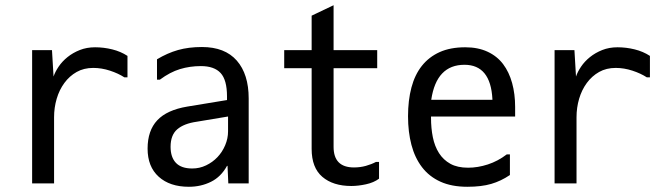

<svg xmlns="http://www.w3.org/2000/svg" viewBox="-20 -718 2540 735"><path d="M179 -526 185 -425Q191 -443 204.5 -463Q218 -483 238.5 -499.5Q259 -516 285.5 -526.5Q312 -537 344 -537Q377 -537 409.5 -529Q442 -521 468 -504V-422H456Q433 -437 401 -447.5Q369 -458 337 -458Q301 -458 273.5 -442.5Q246 -427 226.5 -400.5Q207 -374 197 -340Q187 -306 187 -269V-16H103V-526Z M853 -215V-272L733 -252Q684 -245 658.5 -223Q633 -201 633 -156Q633 -116 653.5 -94.5Q674 -73 716 -73Q744 -73 769 -85Q794 -97 812.5 -116.5Q831 -136 842 -162Q853 -188 853 -215ZM581 -413V-491Q621 -515 661.5 -526.5Q702 -538 753 -538Q841 -538 886.5 -486Q932 -434 932 -341V-16H854L851 -83H849Q826 -41 787.5 -22Q749 -3 703 -3Q630 -3 587.5 -41.5Q545 -80 545 -149Q545 -218 582 -257.5Q619 -297 697 -310L849 -335V-349Q849 -412 824.5 -438.5Q800 -465 749 -465Q707 -465 669 -453.5Q631 -442 592 -413Z M1431 -98V-34Q1411 -19 1381 -12.5Q1351 -6 1325 -6Q1255 -6 1214 -41Q1173 -76 1173 -148V-457H1068V-526H1173V-658L1257 -698V-526H1424V-457H1257V-156Q1257 -77 1335 -77Q1359 -77 1380.5 -83Q1402 -89 1419 -98Z M1631 -336H1865V-339Q1858 -470 1758 -470Q1651 -470 1631 -337ZM1761 -537Q1810 -537 1846.5 -520Q1883 -503 1906 -472.5Q1929 -442 1940.5 -400Q1952 -358 1952 -309V-272H1630V-267Q1630 -227 1637 -192.5Q1644 -158 1660.5 -132Q1677 -106 1704 -91Q1731 -76 1772 -76Q1809 -76 1847.5 -88.5Q1886 -101 1920 -127H1932V-48Q1898 -25 1860.5 -14Q1823 -3 1769 -3Q1709 -3 1666 -22.5Q1623 -42 1595.5 -78Q1568 -114 1555 -163.5Q1542 -213 1542 -273Q1542 -334 1555 -383Q1568 -432 1595 -466Q1622 -500 1663 -518.5Q1704 -537 1761 -537Z M2179 -526 2185 -425Q2191 -443 2204.5 -463Q2218 -483 2238.5 -499.5Q2259 -516 2285.5 -526.5Q2312 -537 2344 -537Q2377 -537 2409.5 -529Q2442 -521 2468 -504V-422H2456Q2433 -437 2401 -447.5Q2369 -458 2337 -458Q2301 -458 2273.5 -442.5Q2246 -427 2226.5 -400.5Q2207 -374 2197 -340Q2187 -306 2187 -269V-16H2103V-526Z"/></svg>

Font: D2Coding ligature
Style: Regular
Weight: 400
Monospace: yes
Designer: Yong-Rak Park; Jeong-Hwan Yoon; Sang-Min Lee;
Foundry: NHN Corporation
Version: Version 1.3.2; Build 20180524